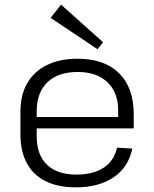

<svg xmlns="http://www.w3.org/2000/svg" viewBox="-20 -800 665 827"><path d="M307 7Q231 7 177.5 -19Q124 -45 96 -96.5Q68 -148 68 -221V-319Q68 -391 97.5 -442Q127 -493 182.5 -520Q238 -547 314 -547Q430 -547 493 -484.5Q556 -422 556 -308V-247H124V-296H501L489 -276V-324Q489 -402 442.5 -446Q396 -490 315 -490Q230 -490 184 -445.5Q138 -401 138 -320V-214Q138 -133 182.5 -90.5Q227 -48 309 -48Q382 -48 427 -78Q472 -108 484 -164L550 -160Q533 -79 469 -36Q405 7 307 7ZM424 -618 400 -588 198 -723 243 -780Z"/></svg>

Font: Pathway Extreme 28pt Light
Style: Regular
Weight: 300
Designer: Eduardo Rodriguez Tunni
Foundry: Eduardo Rodriguez Tunni
Version: Version 1.001;gftools[0.9.26]